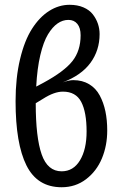

<svg xmlns="http://www.w3.org/2000/svg" viewBox="-20 -768 505 800"><path d="M285.2 -434.1Q323.2 -434.1 351.3 -417.2Q379.4 -400.4 395.5 -370.4Q411.6 -340.3 419.2 -304Q426.8 -267.6 426.8 -224.1Q426.8 -161.6 404.8 -108.4Q382.8 -55.2 338.9 -21.5Q294.9 12.2 236.8 12.2Q135.7 12.2 90.3 -78.6Q44.9 -169.4 44.9 -346.2Q44.9 -443.4 63.5 -521.2Q82 -599.1 113.3 -647.9Q144.5 -696.8 184.8 -722.4Q225.1 -748 270 -748Q302.7 -748 327.6 -737.3Q352.5 -726.6 366.7 -708.3Q380.9 -689.9 387.9 -669.2Q395 -648.4 395 -626Q395 -558.1 356.9 -506.1Q318.8 -454.1 241.2 -424.8Q268.6 -434.1 285.2 -434.1ZM265.1 -685.1Q241.2 -685.1 220 -670.4Q198.7 -655.8 179.9 -624.8Q161.1 -593.8 147.9 -538.1Q134.8 -482.4 130.9 -407.2L162.1 -423.8Q247.6 -470.2 281.7 -513.4Q315.9 -556.6 315.9 -621.1Q315.9 -651.9 302.2 -668.5Q288.6 -685.1 265.1 -685.1ZM236.8 -54.2Q285.6 -54.2 313.2 -99.9Q340.8 -145.5 340.8 -220.2Q340.8 -300.8 318.4 -343.5Q295.9 -386.2 242.2 -386.2Q206.1 -386.2 160.2 -356.9L128.9 -337.9Q128.9 -195.3 153.6 -124.8Q178.2 -54.2 236.8 -54.2Z"/></svg>

Font: Fira Sans Compressed Book
Style: Regular
Weight: 350
Width: 1
Designer: Carrois Corporate & Edenspiekermann AG
Foundry: Carrois Corporate GbR & Edenspiekermann AG
Version: Version 4.203;PS 004.203;hotconv 1.0.88;makeotf.lib2.5.64775